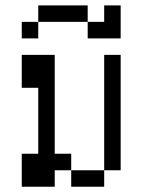

<svg xmlns="http://www.w3.org/2000/svg" viewBox="-20 -708 540 728"><path d="M187.5 -62.5H250V0H375V-62.5H250V-125H187.5Q187.5 -125 187.5 -500H62.5Q62.5 -500 62.5 -375H125Q125 -375 125 -125H62.5Q62.5 -125 62.5 0H187.5ZM375 -62.5H437.5V-500H375Z M125 -625H62.5V-562.5H125ZM125 -625H312.5V-562.5H437.5Q437.5 -562.5 437.5 -687.5H375V-625H312.5V-687.5H125Z"/></svg>

Font: Unifont
Style: Regular
Weight: 500
Version: Version 15.1.04